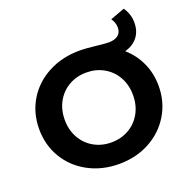

<svg xmlns="http://www.w3.org/2000/svg" viewBox="-149 -1002 1142 1157"><g transform="rotate(-20 422.0 -423.0)"><path d="M805 -350Q805 -247 755 -164.5Q705 -82 618 -35Q531 12 422 12Q313 12 225.5 -35Q138 -82 88.5 -164.5Q39 -247 39 -350Q39 -453 89 -535.5Q139 -618 228 -665Q317 -712 429 -712Q473 -712 539 -704Q591 -698 612 -698Q651 -698 672.5 -715Q694 -732 694 -764Q694 -795 674 -824L766 -858Q798 -813 798 -758Q798 -703 769 -666Q740 -629 687 -614Q742 -567 773.5 -498.5Q805 -430 805 -350ZM641 -350Q641 -415 612.5 -466Q584 -517 534 -545.5Q484 -574 422 -574Q360 -574 310 -545.5Q260 -517 231.5 -466Q203 -415 203 -350Q203 -285 231.5 -234Q260 -183 310 -154.5Q360 -126 422 -126Q484 -126 534 -154.5Q584 -183 612.5 -234Q641 -285 641 -350Z"/></g></svg>

Font: APTA Sans Regular
Style: Bold Italic
Weight: 700
Version: Version 7.200